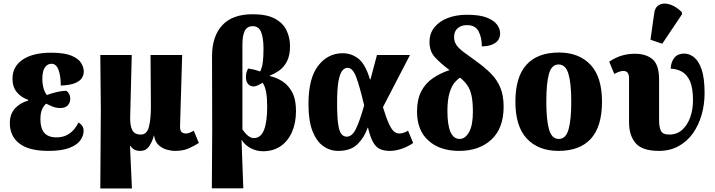

<svg xmlns="http://www.w3.org/2000/svg" viewBox="-20 -849 4072 1093"><path d="M255 10Q145 10 90.5 -32Q36 -74 36 -148Q36 -200 65.5 -232Q95 -264 140 -276V-281Q101 -294 76 -324Q51 -354 51 -401Q51 -470 109 -509.5Q167 -549 271 -549Q345 -549 385.5 -532.5Q426 -516 441.5 -491Q457 -466 457 -442Q457 -423 446.5 -405.5Q436 -388 407.5 -376Q379 -364 326 -362Q326 -417 313 -451.5Q300 -486 273 -486Q250 -486 235.5 -465Q221 -444 221 -400Q221 -370 228.5 -345Q236 -320 247 -308Q267 -316 299 -324Q331 -332 358 -332Q380 -316 380 -287Q380 -264 365.5 -249Q351 -234 323 -234Q300 -234 280 -242Q260 -250 243 -259Q231 -250 220.5 -228.5Q210 -207 210 -170Q210 -119 232 -93Q254 -67 302 -67Q338 -67 363.5 -81.5Q389 -96 404.5 -116Q420 -136 426 -152Q437 -146 446.5 -134.5Q456 -123 456 -104Q456 -77 437.5 -50.5Q419 -24 375 -7Q331 10 255 10Z M551 224 554 -225 551 -536H730L721 -180Q720 -134 733 -108.5Q746 -83 782 -83Q817 -83 828 -128Q839 -173 839 -240L837 -536H1017L1005 -133Q1004 -106 1013.5 -97.5Q1023 -89 1038 -89Q1049 -89 1061 -94Q1073 -99 1083 -105L1112 -35Q1085 -18 1053.5 -4Q1022 10 977 10Q954 10 928 2.5Q902 -5 882 -24Q862 -43 857 -78H856Q849 -47 830.5 -18.5Q812 10 779 10Q758 10 745 3Q732 -4 722 -19H720L731 224Z M1186 223 1188 -110 1187 -529Q1187 -642 1245 -705Q1303 -768 1418 -768Q1499 -768 1545.5 -742.5Q1592 -717 1611.5 -675.5Q1631 -634 1631 -587Q1631 -533 1613.5 -499.5Q1596 -466 1569.5 -447.5Q1543 -429 1516 -419V-416Q1553 -408 1587 -386.5Q1621 -365 1643 -324.5Q1665 -284 1665 -217Q1665 -149 1642 -97Q1619 -45 1577 -16.5Q1535 12 1477 12Q1441 12 1408 -5Q1375 -22 1356 -52H1355L1365 223ZM1425 -63Q1465 -63 1483 -109.5Q1501 -156 1501 -242Q1501 -291 1495 -324.5Q1489 -358 1475 -378Q1462 -370 1448.5 -363.5Q1435 -357 1426 -357Q1406 -356 1393 -370Q1380 -384 1380 -411Q1380 -421 1382.5 -434Q1385 -447 1393 -459Q1407 -457 1424.5 -453Q1442 -449 1461 -442Q1473 -467 1476.5 -497.5Q1480 -528 1480 -572Q1480 -633 1466.5 -666.5Q1453 -700 1419 -700Q1387 -700 1373.5 -673.5Q1360 -647 1360 -594V-112Q1375 -90 1391.5 -76.5Q1408 -63 1425 -63Z M1905 10Q1859 10 1820.5 -17Q1782 -44 1759 -102.5Q1736 -161 1736 -257Q1736 -403 1791 -474.5Q1846 -546 1931 -546Q1982 -546 2021.5 -514Q2061 -482 2086 -397H2089L2126 -536H2314L2160 -239Q2179 -177 2194 -144.5Q2209 -112 2223 -100.5Q2237 -89 2254 -89Q2262 -89 2275 -92.5Q2288 -96 2303 -105L2332 -35Q2302 -14 2266.5 -2Q2231 10 2200 10Q2167 10 2144 0Q2121 -10 2104.5 -38.5Q2088 -67 2075 -122H2073Q2054 -66 2015 -28Q1976 10 1905 10ZM1954 -71Q1985 -71 2007 -117Q2029 -163 2053 -249Q2028 -356 2008 -409.5Q1988 -463 1959 -463Q1941 -463 1927.5 -445.5Q1914 -428 1906.5 -384.5Q1899 -341 1899 -264Q1899 -184 1905 -142.5Q1911 -101 1923.5 -86Q1936 -71 1954 -71Z M2594 10Q2484 10 2419 -48.5Q2354 -107 2354 -214Q2354 -282 2377.5 -328Q2401 -374 2443 -403Q2485 -432 2539 -450Q2486 -490 2455.5 -523.5Q2425 -557 2425 -610Q2425 -659 2453 -693.5Q2481 -728 2529 -746.5Q2577 -765 2639 -765Q2711 -765 2752 -748.5Q2793 -732 2810 -708Q2827 -684 2827 -660Q2827 -623 2798.5 -604Q2770 -585 2723 -585Q2723 -635 2704.5 -670.5Q2686 -706 2638 -706Q2606 -706 2585.5 -688.5Q2565 -671 2565 -638Q2565 -612 2578.5 -592.5Q2592 -573 2619.5 -552.5Q2647 -532 2689 -502Q2738 -467 2773.5 -431.5Q2809 -396 2828 -351Q2847 -306 2847 -241Q2847 -119 2777.5 -54.5Q2708 10 2594 10ZM2597 -58Q2628 -58 2650 -96.5Q2672 -135 2672 -212Q2672 -268 2664.5 -303.5Q2657 -339 2641 -362.5Q2625 -386 2599 -407Q2584 -398 2567.5 -378.5Q2551 -359 2539 -320Q2527 -281 2527 -217Q2527 -58 2597 -58Z M3159 10Q3045 10 2979.5 -59.5Q2914 -129 2914 -270Q2914 -411 2977 -480.5Q3040 -550 3162 -550Q3276 -550 3341.5 -480.5Q3407 -411 3407 -270Q3407 -129 3344 -59.5Q3281 10 3159 10ZM3161 -58Q3201 -58 3216.5 -112Q3232 -166 3232 -270Q3232 -375 3216 -428.5Q3200 -482 3160 -482Q3120 -482 3105 -428.5Q3090 -375 3090 -270Q3090 -166 3105.5 -112Q3121 -58 3161 -58Z M3731 10Q3637 10 3599 -33.5Q3561 -77 3561 -153V-406Q3561 -422 3554 -433.5Q3547 -445 3528 -445Q3518 -445 3507 -441.5Q3496 -438 3477 -428L3448 -498Q3488 -524 3523 -533.5Q3558 -543 3593 -543Q3659 -543 3695.5 -511Q3732 -479 3732 -396V-163Q3732 -127 3742 -105Q3752 -83 3790 -83Q3833 -83 3863 -109.5Q3893 -136 3909 -180.5Q3925 -225 3925 -279Q3925 -348 3908 -386.5Q3891 -425 3862 -441Q3833 -457 3798 -458Q3800 -498 3819.5 -521Q3839 -544 3875 -544Q3904 -544 3930.5 -523.5Q3957 -503 3974 -454Q3991 -405 3991 -319Q3991 -254 3974 -195Q3957 -136 3924.5 -90Q3892 -44 3843 -17Q3794 10 3731 10ZM3750 -600 3683 -623 3704 -772Q3708 -804 3726 -817Q3744 -830 3768 -828.5Q3792 -827 3817 -813.5Q3842 -800 3862 -779V-767Z"/></svg>

Font: Noto Serif Condensed Black
Style: Regular
Weight: 900
Width: 3
Designer: Monotype Design Team
Foundry: Monotype Imaging Inc.
Version: Version 2.015; ttfautohint (v1.8.4.7-5d5b)